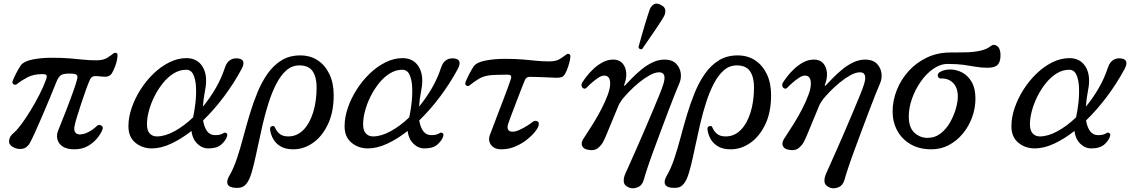

<svg xmlns="http://www.w3.org/2000/svg" viewBox="-20 -810 6252 1057"><path d="M390 12Q348 12 325 -3.5Q302 -19 296 -43Q290 -67 300 -91Q304 -102 314.5 -127.5Q325 -153 338 -186.5Q351 -220 364.5 -255.5Q378 -291 389 -323Q400 -355 405 -376Q409 -390 402.5 -397.5Q396 -405 361 -405Q324 -405 311.5 -393Q299 -381 291 -360Q275 -320 254 -269.5Q233 -219 212 -170Q191 -121 173 -81.5Q155 -42 144 -22Q128 6 100.5 9.5Q73 13 49 -2Q27 -15 30 -37.5Q33 -60 56 -79Q74 -94 98 -126.5Q122 -159 148 -201.5Q174 -244 197 -289Q220 -334 234 -373Q239 -387 236.5 -394.5Q234 -402 214 -402Q165 -402 131.5 -384.5Q98 -367 73 -347Q65 -340 55 -346Q45 -352 50 -365Q55 -380 69.5 -407.5Q84 -435 95 -451Q112 -473 159.5 -482.5Q207 -492 265 -492Q324 -492 365 -488.5Q406 -485 440 -481.5Q474 -478 511 -478Q548 -478 569 -491Q590 -504 602 -514Q612 -522 620 -518.5Q628 -515 627 -504Q626 -479 615.5 -449.5Q605 -420 595 -405Q581 -384 545 -388Q511 -393 495.5 -390Q480 -387 472 -364Q465 -349 453 -315Q441 -281 427.5 -241Q414 -201 403.5 -166Q393 -131 390 -114Q386 -91 395 -80.5Q404 -70 418 -70Q437 -70 456 -78Q475 -86 490.5 -97.5Q506 -109 514 -117Q523 -126 536.5 -119.5Q550 -113 544 -97Q536 -75 515.5 -49.5Q495 -24 463.5 -6Q432 12 390 12Z M816 7Q763 7 725 -24.5Q687 -56 687 -115Q687 -164 705 -216.5Q723 -269 754 -317.5Q785 -366 825.5 -405Q866 -444 912.5 -467Q959 -490 1006 -490Q1067 -490 1096 -441.5Q1125 -393 1109 -313Q1100 -267 1097 -223Q1136 -270 1167.5 -324.5Q1199 -379 1218 -437Q1228 -468 1248 -480Q1268 -492 1293 -488Q1337 -481 1310 -430Q1268 -352 1213.5 -279Q1159 -206 1098 -147Q1104 -110 1120 -88Q1136 -66 1165 -66Q1194 -66 1210 -77Q1216 -82 1225 -78Q1234 -74 1230 -60Q1224 -38 1199.5 -15.5Q1175 7 1127 7Q1092 7 1065.5 -19.5Q1039 -46 1034 -89Q978 -45 922 -19Q866 7 816 7ZM844 -59Q888 -59 940.5 -87.5Q993 -116 1043 -164Q1051 -200 1056 -244.5Q1061 -289 1059 -330.5Q1057 -372 1044.5 -399Q1032 -426 1005 -426Q969 -426 936.5 -406Q904 -386 877 -352.5Q850 -319 830 -279Q810 -239 799.5 -199Q789 -159 789 -126Q789 -92 804 -75.5Q819 -59 844 -59Z M1265 223Q1237 219 1232 201Q1227 183 1244 155Q1266 117 1284 63.5Q1302 10 1318.5 -52.5Q1335 -115 1354 -178.5Q1373 -242 1397 -300.5Q1421 -359 1453.5 -405Q1486 -451 1530 -478Q1574 -505 1633 -505Q1688 -505 1729 -478Q1770 -451 1793.5 -402Q1817 -353 1817 -286Q1817 -191 1784.5 -124Q1752 -57 1701.5 -22.5Q1651 12 1595 12Q1552 12 1525 -4Q1498 -20 1484 -45Q1470 -70 1467 -97Q1465 -112 1477.5 -115.5Q1490 -119 1494 -108Q1502 -88 1519 -73.5Q1536 -59 1567 -59Q1615 -59 1650 -94.5Q1685 -130 1704 -191.5Q1723 -253 1723 -329Q1723 -386 1701 -418Q1679 -450 1628 -450Q1588 -450 1557 -423Q1526 -396 1502 -350Q1478 -304 1459.5 -246.5Q1441 -189 1426.5 -127Q1412 -65 1400 -7Q1388 51 1376.5 98.5Q1365 146 1353 174Q1340 203 1321.5 215.5Q1303 228 1265 223Z M2006 7Q1953 7 1915 -24.5Q1877 -56 1877 -115Q1877 -164 1895 -216.5Q1913 -269 1944 -317.5Q1975 -366 2015.5 -405Q2056 -444 2102.5 -467Q2149 -490 2196 -490Q2257 -490 2286 -441.5Q2315 -393 2299 -313Q2290 -267 2287 -223Q2326 -270 2357.5 -324.5Q2389 -379 2408 -437Q2418 -468 2438 -480Q2458 -492 2483 -488Q2527 -481 2500 -430Q2458 -352 2403.5 -279Q2349 -206 2288 -147Q2294 -110 2310 -88Q2326 -66 2355 -66Q2384 -66 2400 -77Q2406 -82 2415 -78Q2424 -74 2420 -60Q2414 -38 2389.5 -15.5Q2365 7 2317 7Q2282 7 2255.5 -19.5Q2229 -46 2224 -89Q2168 -45 2112 -19Q2056 7 2006 7ZM2034 -59Q2078 -59 2130.5 -87.5Q2183 -116 2233 -164Q2241 -200 2246 -244.5Q2251 -289 2249 -330.5Q2247 -372 2234.5 -399Q2222 -426 2195 -426Q2159 -426 2126.5 -406Q2094 -386 2067 -352.5Q2040 -319 2020 -279Q2000 -239 1989.5 -199Q1979 -159 1979 -126Q1979 -92 1994 -75.5Q2009 -59 2034 -59Z M2740 12Q2701 12 2683 -12.5Q2665 -37 2678 -70Q2681 -77 2692 -106.5Q2703 -136 2718.5 -176.5Q2734 -217 2750 -258.5Q2766 -300 2778 -333.5Q2790 -367 2794 -380Q2796 -388 2792 -393.5Q2788 -399 2776 -399Q2761 -399 2741 -398.5Q2721 -398 2704 -397.5Q2687 -397 2679 -396Q2640 -391 2615 -375.5Q2590 -360 2565 -340Q2557 -333 2547.5 -339Q2538 -345 2543 -358Q2548 -373 2562.5 -401Q2577 -429 2588 -445Q2604 -467 2652 -476.5Q2700 -486 2758 -486Q2817 -486 2858 -482.5Q2899 -479 2933 -475.5Q2967 -472 3004 -472Q3041 -472 3061.5 -485Q3082 -498 3095 -508Q3105 -516 3113 -512.5Q3121 -509 3120 -498Q3118 -473 3108 -443.5Q3098 -414 3088 -399Q3081 -388 3068.5 -384.5Q3056 -381 3038 -382Q3023 -383 2996.5 -384Q2970 -385 2942.5 -386Q2915 -387 2895 -387Q2888 -387 2881 -383Q2874 -379 2871 -372Q2867 -363 2857 -338Q2847 -313 2834.5 -280Q2822 -247 2809.5 -214.5Q2797 -182 2788 -158Q2779 -134 2777 -126Q2771 -107 2777.5 -96Q2784 -85 2802 -85Q2818 -85 2840 -95Q2862 -105 2882.5 -118Q2903 -131 2914 -140Q2925 -148 2937.5 -142.5Q2950 -137 2945 -119Q2942 -105 2924.5 -83.5Q2907 -62 2879 -40Q2851 -18 2815.5 -3Q2780 12 2740 12Z M3444 223Q3416 212 3414 190Q3412 168 3424 143Q3430 130 3446 94Q3462 58 3484 8.5Q3506 -41 3529 -95Q3552 -149 3573.5 -199.5Q3595 -250 3610 -287.5Q3625 -325 3630 -341Q3654 -412 3609 -412Q3586 -412 3557 -396Q3528 -380 3498.5 -356Q3469 -332 3445 -307Q3421 -282 3407 -265Q3402 -258 3395.5 -248Q3389 -238 3385 -229Q3380 -217 3369.5 -191.5Q3359 -166 3346.5 -136Q3334 -106 3323 -79Q3312 -52 3304 -36Q3294 -13 3272 5Q3250 23 3210 13Q3191 8 3184.5 -7.5Q3178 -23 3191 -45Q3196 -53 3212.5 -78Q3229 -103 3250.5 -138Q3272 -173 3292 -212Q3312 -251 3325.5 -287Q3339 -323 3339 -350Q3339 -394 3306 -394Q3292 -394 3272.5 -381Q3253 -368 3235.5 -352.5Q3218 -337 3210 -328Q3203 -320 3194.5 -322.5Q3186 -325 3182.5 -334.5Q3179 -344 3185 -355Q3193 -368 3209 -389Q3225 -410 3248 -431.5Q3271 -453 3298.5 -467.5Q3326 -482 3356 -482Q3389 -482 3407 -461.5Q3425 -441 3427.5 -409Q3430 -377 3416 -343Q3415 -339 3416.5 -338Q3418 -337 3421 -340Q3436 -356 3459.5 -380Q3483 -404 3511.5 -427.5Q3540 -451 3572.5 -466.5Q3605 -482 3638 -482Q3679 -482 3701 -460.5Q3723 -439 3727.5 -408.5Q3732 -378 3719 -349Q3711 -331 3695 -291Q3679 -251 3659 -198Q3639 -145 3617.5 -87.5Q3596 -30 3576.5 23Q3557 76 3543.5 117Q3530 158 3525 177Q3516 211 3490.5 221Q3465 231 3444 223ZM3515 -540Q3508 -537 3502 -540.5Q3496 -544 3495 -551Q3496 -554 3501.5 -574Q3507 -594 3515 -622.5Q3523 -651 3532 -680Q3541 -709 3548 -731.5Q3555 -754 3558 -761Q3566 -778 3580 -786.5Q3594 -795 3616 -784Q3639 -774 3642 -757Q3645 -740 3637 -724Q3634 -717 3621.5 -697Q3609 -677 3592 -652Q3575 -627 3558 -602.5Q3541 -578 3529 -560.5Q3517 -543 3515 -540Z M3673 223Q3645 219 3640 201Q3635 183 3652 155Q3674 117 3692 63.5Q3710 10 3726.5 -52.5Q3743 -115 3762 -178.5Q3781 -242 3805 -300.5Q3829 -359 3861.5 -405Q3894 -451 3938 -478Q3982 -505 4041 -505Q4096 -505 4137 -478Q4178 -451 4201.5 -402Q4225 -353 4225 -286Q4225 -191 4192.5 -124Q4160 -57 4109.5 -22.5Q4059 12 4003 12Q3960 12 3933 -4Q3906 -20 3892 -45Q3878 -70 3875 -97Q3873 -112 3885.5 -115.5Q3898 -119 3902 -108Q3910 -88 3927 -73.5Q3944 -59 3975 -59Q4023 -59 4058 -94.5Q4093 -130 4112 -191.5Q4131 -253 4131 -329Q4131 -386 4109 -418Q4087 -450 4036 -450Q3996 -450 3965 -423Q3934 -396 3910 -350Q3886 -304 3867.5 -246.5Q3849 -189 3834.5 -127Q3820 -65 3808 -7Q3796 51 3784.5 98.5Q3773 146 3761 174Q3748 203 3729.5 215.5Q3711 228 3673 223Z M4549 223Q4521 212 4519 190Q4517 168 4529 143Q4535 130 4551 94Q4567 58 4589 8.5Q4611 -41 4634 -95Q4657 -149 4678.5 -199.5Q4700 -250 4715 -287.5Q4730 -325 4735 -341Q4759 -412 4714 -412Q4691 -412 4662 -396Q4633 -380 4603.5 -356Q4574 -332 4550 -307Q4526 -282 4512 -265Q4507 -258 4500.5 -248Q4494 -238 4490 -229Q4485 -217 4474.5 -191.5Q4464 -166 4451.5 -136Q4439 -106 4428 -79Q4417 -52 4409 -36Q4399 -13 4377 5Q4355 23 4315 13Q4296 8 4289.5 -7.5Q4283 -23 4296 -45Q4301 -53 4317.5 -78Q4334 -103 4355.5 -138Q4377 -173 4397 -212Q4417 -251 4430.5 -287Q4444 -323 4444 -350Q4444 -394 4411 -394Q4397 -394 4377.5 -381Q4358 -368 4340.5 -352.5Q4323 -337 4315 -328Q4308 -320 4299.5 -322.5Q4291 -325 4287.5 -334.5Q4284 -344 4290 -355Q4298 -368 4314 -389Q4330 -410 4353 -431.5Q4376 -453 4403.5 -467.5Q4431 -482 4461 -482Q4494 -482 4512 -461.5Q4530 -441 4532.5 -409Q4535 -377 4521 -343Q4520 -339 4521.5 -338Q4523 -337 4526 -340Q4541 -356 4564.5 -380Q4588 -404 4616.5 -427.5Q4645 -451 4677.5 -466.5Q4710 -482 4743 -482Q4784 -482 4806 -460.5Q4828 -439 4832.5 -408.5Q4837 -378 4824 -349Q4816 -331 4800 -291Q4784 -251 4764 -198Q4744 -145 4722.5 -87.5Q4701 -30 4681.5 23Q4662 76 4648.5 117Q4635 158 4630 177Q4621 211 4595.5 221Q4570 231 4549 223Z M5108 12Q5040 12 4992 -16.5Q4944 -45 4919 -92Q4894 -139 4894 -196Q4894 -256 4917 -314Q4940 -372 4982 -418.5Q5024 -465 5082.5 -493Q5141 -521 5212 -521Q5216 -521 5220.5 -521Q5225 -521 5229 -521Q5263 -521 5301.5 -522Q5340 -523 5375.5 -530.5Q5411 -538 5434 -556Q5451 -570 5469.5 -556.5Q5488 -543 5488 -506Q5488 -469 5472 -453Q5456 -437 5416 -437Q5382 -437 5351.5 -442.5Q5321 -448 5285 -453Q5249 -458 5197 -458Q5157 -458 5118.5 -431.5Q5080 -405 5049.5 -361.5Q5019 -318 5001 -267.5Q4983 -217 4983 -169Q4983 -108 5014 -79.5Q5045 -51 5086 -51Q5127 -51 5158.5 -75.5Q5190 -100 5211 -137.5Q5232 -175 5242.5 -213Q5253 -251 5253 -278Q5253 -327 5227 -353.5Q5201 -380 5157 -378Q5147 -378 5143 -391Q5139 -404 5155 -414Q5180 -428 5213 -427.5Q5246 -427 5277.5 -410.5Q5309 -394 5329.5 -358.5Q5350 -323 5350 -267Q5350 -215 5332 -165Q5314 -115 5281 -75Q5248 -35 5204 -11.5Q5160 12 5108 12Z M5677 7Q5624 7 5586 -24.5Q5548 -56 5548 -115Q5548 -164 5566 -216.5Q5584 -269 5615 -317.5Q5646 -366 5686.5 -405Q5727 -444 5773.5 -467Q5820 -490 5867 -490Q5928 -490 5957 -441.5Q5986 -393 5970 -313Q5961 -267 5958 -223Q5997 -270 6028.5 -324.5Q6060 -379 6079 -437Q6089 -468 6109 -480Q6129 -492 6154 -488Q6198 -481 6171 -430Q6129 -352 6074.5 -279Q6020 -206 5959 -147Q5965 -110 5981 -88Q5997 -66 6026 -66Q6055 -66 6071 -77Q6077 -82 6086 -78Q6095 -74 6091 -60Q6085 -38 6060.5 -15.5Q6036 7 5988 7Q5953 7 5926.5 -19.5Q5900 -46 5895 -89Q5839 -45 5783 -19Q5727 7 5677 7ZM5705 -59Q5749 -59 5801.5 -87.5Q5854 -116 5904 -164Q5912 -200 5917 -244.5Q5922 -289 5920 -330.5Q5918 -372 5905.5 -399Q5893 -426 5866 -426Q5830 -426 5797.5 -406Q5765 -386 5738 -352.5Q5711 -319 5691 -279Q5671 -239 5660.5 -199Q5650 -159 5650 -126Q5650 -92 5665 -75.5Q5680 -59 5705 -59Z"/></svg>

Font: Zen Old Mincho Medium
Style: Regular
Weight: 500
Designer: Yoshimichi Ohira
Foundry: Positype
Version: Version 1.500